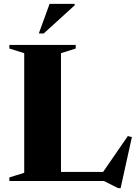

<svg xmlns="http://www.w3.org/2000/svg" viewBox="-20 -938 710 995"><path d="M605 37H592L518.5 0H191.5V-47H573.5L501 -27.5L642.5 -233L663.5 -227.5ZM296 -662.5V0H28.5V-18.5L105.5 -42.5V-662.5L28.5 -686.5V-705H372.5V-686.5ZM181 -764.5 237 -918H367V-910.5L206.5 -764.5Z"/></svg>

Font: Newsreader 60pt
Style: Bold
Weight: 700
Designer: Hugues Gentile
Foundry: Production Type
Version: Version 1.003